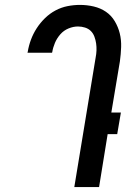

<svg xmlns="http://www.w3.org/2000/svg" viewBox="-20 -763 540 783"><path d="M283 0 370 -528Q373 -543 373.5 -557.5Q374 -572 372 -586Q370 -600 365 -613.5Q360 -627 350.5 -636.5Q341 -646 327 -650.5Q313 -655 298 -655Q279 -655 259.5 -647Q240 -639 226 -623Q212 -607 204 -588Q196 -569 193 -550L192 -548H92L93 -551Q97 -576 106 -600.5Q115 -625 129.5 -647.5Q144 -670 163.5 -689Q183 -708 206.5 -720.5Q230 -733 255.5 -738Q281 -743 306 -743Q335 -743 362.5 -736.5Q390 -730 412 -715Q434 -700 448 -676.5Q462 -653 468.5 -626.5Q475 -600 474 -571Q473 -542 469 -513L434 -304H473L458 -216H419L384 0Z"/></svg>

Font: Iosevka Semibold Oblique
Style: Regular
Weight: 600
Italic angle: -9°
Monospace: yes
Designer: Belleve Invis
Foundry: Belleve Invis
Version: Version 32.5.0; ttfautohint (v1.8.4)